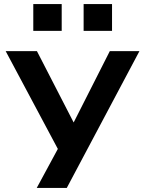

<svg xmlns="http://www.w3.org/2000/svg" viewBox="-20 -746 715 946"><path d="M161 180 287 -53V29L8 -494H162L353 -123H333L521 -494H667L309 180ZM392 -594V-726H532V-594ZM144 -594V-726H284V-594Z"/></svg>

Font: Nunito Sans 10pt Expanded
Style: Bold
Weight: 700
Width: 7
Designer: Vernon Adams
Foundry: Vernon Adams
Version: Version 3.101;gftools[0.9.27]